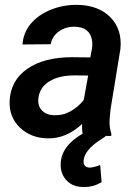

<svg xmlns="http://www.w3.org/2000/svg" viewBox="-20 -558 570 788"><path d="M411.1 0 413.6 1.5 390.6 16.6Q326.7 58.6 323.2 100.6Q320.8 128.4 348.1 129.9Q361.3 130.4 391.1 119.1L397 189.5Q363.3 210.4 321.8 209.5Q279.3 209.5 253.7 182.9Q228 156.2 229 115.2Q230.5 42 318.8 -9.3L316.9 -29.3V-49.3Q251.5 11.7 175.8 9.8Q106.9 8.8 61.8 -34.4Q16.6 -77.6 19.5 -144Q23.4 -227.5 91.8 -275.4Q160.2 -323.2 275.4 -323.2L350.6 -322.3L357.4 -358.4Q360.4 -377.4 357.4 -394Q347.7 -446.8 287.6 -448.2Q250.5 -449.2 222.4 -429.4Q194.3 -409.7 188 -376.5L72.3 -375.5Q75.7 -424.3 106.9 -461.2Q138.2 -498 189.9 -518.6Q241.7 -539.1 299.3 -538.1Q385.7 -536.1 434.1 -486.1Q482.4 -436 474.1 -356.4L433.6 -108.9L429.7 -64.9Q428.2 -36.1 437 -8.8L436.5 0ZM202.6 -85Q239.3 -84 270.5 -101.8Q301.8 -119.6 323.7 -147.9L341.8 -248L286.6 -248.5Q221.2 -248.5 182.1 -223.9Q143.1 -199.2 137.7 -156.2Q133.8 -123.5 152.1 -104.7Q170.4 -85.9 202.6 -85Z"/></svg>

Font: Roboto Medium
Style: Italic
Weight: 500
Italic angle: -12°
Designer: Google
Version: Version 2.134; 2016